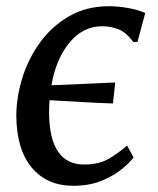

<svg xmlns="http://www.w3.org/2000/svg" viewBox="-20 -588 507 618"><path d="M216 10Q131.5 10 82.5 -48.2Q33.5 -106.5 32.5 -214.5Q32.5 -273 51.2 -335Q70 -397 107.8 -449.8Q145.5 -502.5 201.5 -535.2Q257.5 -568 331.5 -568Q359.5 -568 392.2 -562.2Q425 -556.5 447.5 -546L422.5 -453H409Q385.5 -484.5 360.8 -494Q336 -503.5 308.5 -503.5Q247.5 -503.5 204 -451.2Q160.5 -399 145.5 -313.5Q200 -316 249.5 -318Q299 -320 351 -322.5L343.5 -255Q294.5 -256.5 244.2 -259.5Q194 -262.5 139.5 -265.5Q138 -245 138 -223.5Q139.5 -58.5 251 -58.5Q297.5 -58.5 328.8 -76.2Q360 -94 389 -119.5L410 -81Q397.5 -64.5 371.5 -43.2Q345.5 -22 306.5 -6Q267.5 10 216 10Z"/></svg>

Font: Merriweather
Style: Italic
Weight: 400
Italic angle: -7.8°
Designer: Eben Sorkin
Foundry: Eben Sorkin
Version: Version 2.100